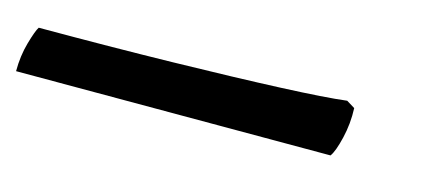

<svg xmlns="http://www.w3.org/2000/svg" viewBox="-40 -104 657 289"><g transform="rotate(15 288.0 40.0)"><path d="M-15 83Q-15 59 -9 38Q-3 17 1 11Q113 11 209.5 9Q306 7 376 4Q446 1 478 -3L491 5Q492 29 486.5 52Q481 75 475 83Z"/></g></svg>

Font: Texturina 12pt Black
Style: Italic
Weight: 900
Italic angle: -11°
Designer: Guillermo Torres Carreño
Foundry: Omnibus-Type
Version: Version 1.002